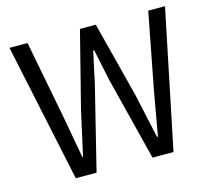

<svg xmlns="http://www.w3.org/2000/svg" viewBox="-104 -859 1087 984"><g transform="rotate(-15 439.0 -366.5)"><path d="M180.7 0 25.4 -733.4H121.1L198.2 -334Q205.1 -294.9 219.7 -215.8Q234.4 -136.7 241.2 -96.7H245.1L297.9 -334L399.4 -733.4H483.4L585.9 -334Q618.2 -189.5 637.7 -96.7H642.6Q650.4 -141.6 665 -223.6Q679.7 -305.7 684.6 -334L761.7 -733.4H850.6L699.2 0H587.9L476.6 -442.4L441.4 -609.4H436.5Q431.6 -586.9 419.4 -530.8Q407.2 -474.6 400.4 -442.4L291 0Z"/></g></svg>

Font: Bpmf Zihi Sans Regular
Style: Regular
Weight: 400
Foundry: But Ko
Version: Version 1.320